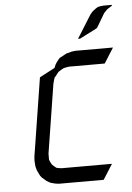

<svg xmlns="http://www.w3.org/2000/svg" viewBox="-54 -815 588 856"><g transform="rotate(-5 239.5 -387.0)"><path d="M75.2 -110.8 76.2 -128.9 131.8 -480 200.2 -516.1 207 -532.2 212.9 -541 223.1 -554.2 228 -559.1 241.2 -565.9 257.8 -575.2 283.2 -582 299.8 -584H467.8L424.8 -516.1H265.1L248 -513.2L240.2 -511.2L231.9 -506.8L217.8 -498L213.9 -494.1L203.1 -480L196.8 -473.1L193.8 -463.9L189 -445.8L140.1 -137.2V-120.1V-110.8L143.1 -103L149.9 -89.8L152.8 -85.9L163.1 -77.1L169.9 -71.8L178.2 -69.8L193.8 -67.9H418L375 0H174.8L159.2 -2L137.2 -7.8L121.1 -17.1L101.1 -34.2L94.2 -43L82 -67.9L77.1 -85.9ZM315.9 -636.2 380.9 -740.2 391.1 -752 396 -755.9 408.2 -765.1 417 -770 425.8 -772 441.9 -773.9H479V-770L471.2 -765.1L457 -755.9L453.1 -752L441.9 -740.2L405.8 -679.2L400.9 -674.8L325.2 -636.2Z"/></g></svg>

Font: Petahja
Style: Italic
Weight: 400
Designer: T. Christopher White
Version: Version 1.1